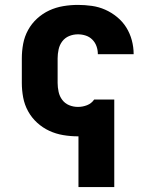

<svg xmlns="http://www.w3.org/2000/svg" viewBox="-20 -548 640 783"><path d="M300 215V8Q299 8 298.5 8Q298 8 298 8Q268 8 238 3Q208 -2 181 -14.5Q154 -27 131.5 -47.5Q109 -68 94.5 -94.5Q80 -121 74.5 -150.5Q69 -180 69 -210V-310Q69 -340 74.5 -369.5Q80 -399 94.5 -425.5Q109 -452 131.5 -472.5Q154 -493 181 -505.5Q208 -518 238 -523Q268 -528 298 -528Q326 -528 354.5 -524Q383 -520 409 -508.5Q435 -497 457.5 -478.5Q480 -460 495 -436Q510 -412 517.5 -384Q525 -356 525 -328Q525 -328 525 -328Q525 -328 525 -327H379Q379 -327 379 -327.5Q379 -328 379 -328Q379 -344 373.5 -359.5Q368 -375 356.5 -386.5Q345 -398 329.5 -403Q314 -408 298 -408Q279 -408 262 -401Q245 -394 234 -379.5Q223 -365 219 -346.5Q215 -328 215 -310V-210Q215 -192 219 -173.5Q223 -155 234 -140.5Q245 -126 262 -119Q279 -112 298 -112Q317 -112 335 -119Q353 -126 364 -142H365H446V215Z"/></svg>

Font: Iosevka SS04 Heavy Extended
Style: Regular
Weight: 900
Width: 7
Monospace: yes
Designer: Belleve Invis
Foundry: Belleve Invis
Version: Version 19.0.0; ttfautohint (v1.8.4)